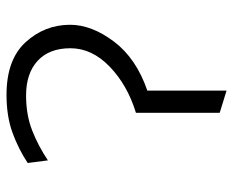

<svg xmlns="http://www.w3.org/2000/svg" viewBox="-83 -651 715 589"><g transform="rotate(-90 274.5 -356.5)"><path d="M278 -694Q386 -694 439.5 -635.5Q493 -577 493 -499Q493 -433 441.5 -364.5Q390 -296 291 -262V-19L223 -40V-297Q308 -323 364.5 -377.5Q421 -432 421 -498Q421 -563 382.5 -598.5Q344 -634 276 -634Q216 -634 168 -615Q120 -596 77 -567L69 -629Q111 -657 161.5 -675.5Q212 -694 278 -694Z"/></g></svg>

Font: Palanquin Light
Style: Regular
Weight: 300
Designer: Pria Ravichandran
Version: Version 1.0.4